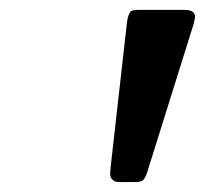

<svg xmlns="http://www.w3.org/2000/svg" viewBox="-20 -742 410 384"><path d="M200.2 -395Q200.2 -397 200.7 -400.9Q201.2 -404.8 201.2 -407.2L233.9 -696.8Q235.8 -711.9 241.2 -719.2Q246.1 -722.2 255.9 -722.2H349.1Q370.1 -722.2 370.1 -708Q370.1 -706.1 367.2 -693.8L273.9 -396Q270 -384.8 265.6 -381.3Q261.2 -377.9 250 -377.9H225.1Q216.3 -377.9 212.6 -378.4Q209 -378.9 204.6 -383.1Q200.2 -387.2 200.2 -395Z"/></svg>

Font: CMU Sans Serif
Style: BoldOblique
Weight: 700
Italic angle: -12°
Version: Version 0.7.0